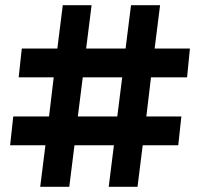

<svg xmlns="http://www.w3.org/2000/svg" viewBox="-20 -720 771 740"><path d="M701 -422H562L544 -271H679L667 -160H530L510 0H399L419 -160H267L247 0H135L155 -160H19L31 -271H169L187 -422H52L64 -533H201L222 -700H333L312 -533H464L485 -700H597L576 -533H712ZM432 -271 451 -422H299L280 -271Z"/></svg>

Font: Argentum Sans SemiBold
Style: Regular
Weight: 600
Designer: Julieta Ulanovsky (Modified by Cristiano Sobral)
Foundry: Julieta Ulanovsky
Version: Version 5.001;November 22, 2018;FontCreator 11.5.0.2425 64-b